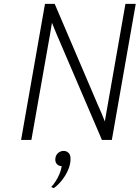

<svg xmlns="http://www.w3.org/2000/svg" viewBox="-20 -720 718 988"><path d="M88.5 0 211.5 -700H261.5L483 -181.5Q492 -162 501.8 -138.8Q511.5 -115.5 519.5 -95Q523 -115.5 527 -138.8Q531 -162 534.5 -181.5L625.5 -700H678.5L555.5 0H504.5L287 -507.5Q281 -521 274 -537.8Q267 -554.5 260 -571.5Q253 -588.5 247.5 -603Q245 -589 242.2 -571.8Q239.5 -554.5 236.5 -537.5Q233.5 -520.5 231 -507L141.5 0ZM257 248 243.5 242.5Q254.5 231 266 213.2Q277.5 195.5 286.2 174.8Q295 154 297.5 135Q282.5 134.5 273.5 125.2Q264.5 116 264.5 101.5Q264.5 81.5 277.2 69Q290 56.5 308 56.5Q322 56.5 332.5 66.5Q343 76.5 343 97.5Q343 125 331 153.2Q319 181.5 299.5 206.5Q280 231.5 257 248Z"/></svg>

Font: Overpass ExtraLight
Style: Italic
Weight: 250
Italic angle: -10°
Designer: Delve Withrington, Dave Bailey, Thomas Jockin
Foundry: Delve Fonts LLC
Version: Version 4.000